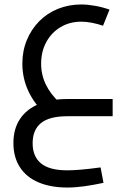

<svg xmlns="http://www.w3.org/2000/svg" viewBox="-20 -520 595 859"><path d="M281 319Q207 319 152.5 296Q98 273 69 228Q40 183 40 120Q40 57 69 13Q98 -31 152.5 -54Q207 -77 282 -77H484V0H282Q201 0 163.5 30.5Q126 61 126 121Q126 180 163.5 211Q201 242 281 242Q306 242 342 239Q378 236 430 229L443 298Q396 308 356.5 313.5Q317 319 281 319ZM189 -5Q136 -51 108 -110Q80 -169 80 -235Q80 -292 100 -340.5Q120 -389 155.5 -425Q191 -461 239.5 -480.5Q288 -500 343 -500Q372 -500 405.5 -494Q439 -488 470 -477L441 -405Q417 -413 392 -418Q367 -423 344 -423Q292 -423 251.5 -399Q211 -375 187.5 -332.5Q164 -290 164 -235Q164 -185 185.5 -141Q207 -97 246 -62Z"/></svg>

Font: Cairo Medium
Style: Regular
Weight: 500
Designer: Mohamed Gaber, Accademia di Belle Arti di Urbino
Foundry: Kief Type Foundry, Accademia di Belle Arti di Urbino
Version: Version 3.117